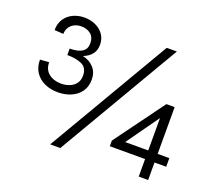

<svg xmlns="http://www.w3.org/2000/svg" viewBox="-117 -862 1161 1025"><g transform="rotate(20 463.5 -349.5)"><path d="M200.5 -275Q159 -275 125.2 -290.2Q91.5 -305.5 71.8 -334.8Q52 -364 52 -406.5L103 -410Q103 -368.5 131 -346.5Q159 -324.5 201 -324.5Q227.5 -324.5 249.5 -333.5Q271.5 -342.5 284.5 -360.2Q297.5 -378 297.5 -404.5Q297.5 -449 264 -464.5Q230.5 -479.5 181 -479.5V-516Q275 -516 275 -579Q275 -614.5 253.2 -631.8Q231.5 -649 200.5 -649Q167 -649 145.2 -630.2Q123.5 -611.5 122 -578L71.5 -581.5Q71.5 -619 89 -645.2Q106.5 -671.5 135.5 -685.2Q164.5 -699 199 -699Q234 -699 263 -685.8Q292 -672.5 309.2 -648Q326.5 -623.5 326.5 -590Q326.5 -528.5 261 -503Q300 -494.5 324.2 -468Q348.5 -441.5 348.5 -399.5Q348.5 -360 328.5 -332Q308.5 -304 274.8 -289.5Q241 -275 200.5 -275ZM315.5 0H258L666.5 -697H724ZM814.5 0H761V-99.5H560.5V-131.5L767.5 -414H814.5V-148.5H881V-99.5H814.5ZM761 -148.5V-332.5L630 -148.5Z"/></g></svg>

Font: Acari Sans Neue SemiBold
Style: Regular
Weight: 600
Designer: Alfredo Marco Pradil (font), Cristiano Sobral (main changes)
Foundry: Hanken Design Co. (font), Cristiano Sobral (main changes)
Version: Version 2.459;March 19, 2022;FontCreator 14.0.0.2808 64-bit;